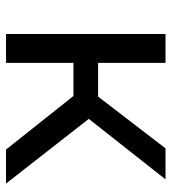

<svg xmlns="http://www.w3.org/2000/svg" viewBox="14 -584 570 638"><g transform="rotate(90 299.0 -265.0)"><path d="M590 0H477L299 -224H189V0H93V-530H189V-306H301L473 -530H576L375 -275Z"/></g></svg>

Font: false
Style: Regular
Weight: 500
Designer: Julieta Ulanovsky
Foundry: Julieta Ulanovsky
Version: Version 7.222;hotconv 1.0.109;makeotfexe 2.5.65596